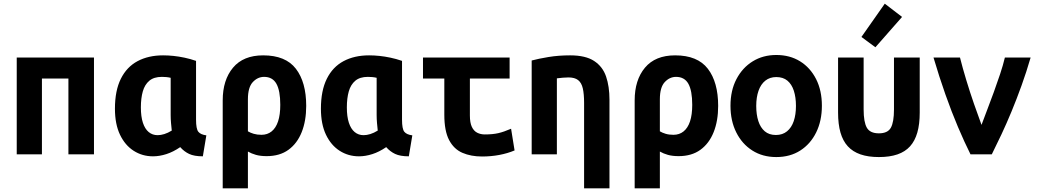

<svg xmlns="http://www.w3.org/2000/svg" viewBox="-20 -839 5640 1044"><path d="M71 0V-526H491V0H352V-412H208V0Z M812 11Q754 11 707 -19Q660 -49 632.5 -106.5Q605 -164 605 -248Q605 -346 637 -410.5Q669 -475 728 -506.5Q787 -538 867 -538Q894 -538 923 -535Q952 -532 983 -525.5Q1014 -519 1046 -508V-188Q1046 -138 1058.5 -122.5Q1071 -107 1102 -103L1083 11Q1036 11 1008.5 -2Q981 -15 960 -39Q922 -13 884.5 -1Q847 11 812 11ZM837 -104Q854 -104 873.5 -110Q893 -116 914 -129Q912 -146 910 -169.5Q908 -193 908 -213V-416Q895 -419 883 -420Q871 -421 860 -421Q817 -421 792 -400Q767 -379 756.5 -342Q746 -305 746 -255Q746 -205 757 -171.5Q768 -138 788.5 -121Q809 -104 837 -104Z M1191 185V-293Q1191 -404 1247 -471Q1303 -538 1411 -538Q1533 -538 1589 -465Q1645 -392 1645 -263Q1645 -182 1620.5 -120.5Q1596 -59 1548.5 -24.5Q1501 10 1430 10Q1396 10 1371.5 3Q1347 -4 1328 -15V185ZM1402 -106Q1434 -106 1457 -124.5Q1480 -143 1492 -179Q1504 -215 1504 -269Q1504 -346 1483 -383.5Q1462 -421 1416 -421Q1381 -421 1354.5 -392.5Q1328 -364 1328 -299V-125Q1341 -117 1359.5 -111.5Q1378 -106 1402 -106Z M1932 11Q1874 11 1827 -19Q1780 -49 1752.5 -106.5Q1725 -164 1725 -248Q1725 -346 1757 -410.5Q1789 -475 1848 -506.5Q1907 -538 1987 -538Q2014 -538 2043 -535Q2072 -532 2103 -525.5Q2134 -519 2166 -508V-188Q2166 -138 2178.5 -122.5Q2191 -107 2222 -103L2203 11Q2156 11 2128.5 -2Q2101 -15 2080 -39Q2042 -13 2004.5 -1Q1967 11 1932 11ZM1957 -104Q1974 -104 1993.5 -110Q2013 -116 2034 -129Q2032 -146 2030 -169.5Q2028 -193 2028 -213V-416Q2015 -419 2003 -420Q1991 -421 1980 -421Q1937 -421 1912 -400Q1887 -379 1876.5 -342Q1866 -305 1866 -255Q1866 -205 1877 -171.5Q1888 -138 1908.5 -121Q1929 -104 1957 -104Z M2601 12Q2541 12 2494.5 -8Q2448 -28 2422 -77.5Q2396 -127 2396 -215V-412H2280V-526H2751V-412H2535V-211Q2535 -172 2545.5 -149.5Q2556 -127 2574.5 -117.5Q2593 -108 2616 -108Q2659 -108 2689.5 -115Q2720 -122 2759 -139L2778 -21Q2740 -5 2695 3.5Q2650 12 2601 12Z M3156 185V-279Q3156 -328 3149 -358.5Q3142 -389 3123.5 -403.5Q3105 -418 3071 -418Q3056 -418 3040.5 -416.5Q3025 -415 3008 -413V0H2871V-510Q2908 -520 2962.5 -529Q3017 -538 3080 -538Q3164 -538 3210.5 -507.5Q3257 -477 3275.5 -423Q3294 -369 3294 -297V185Z M3431 185V-293Q3431 -404 3487 -471Q3543 -538 3651 -538Q3773 -538 3829 -465Q3885 -392 3885 -263Q3885 -182 3860.5 -120.5Q3836 -59 3788.5 -24.5Q3741 10 3670 10Q3636 10 3611.5 3Q3587 -4 3568 -15V185ZM3642 -106Q3674 -106 3697 -124.5Q3720 -143 3732 -179Q3744 -215 3744 -269Q3744 -346 3723 -383.5Q3702 -421 3656 -421Q3621 -421 3594.5 -392.5Q3568 -364 3568 -299V-125Q3581 -117 3599.5 -111.5Q3618 -106 3642 -106Z M4201 15Q4127 15 4071 -20.5Q4015 -56 3983.5 -119Q3952 -182 3952 -264Q3952 -347 3984.5 -409Q4017 -471 4073 -505.5Q4129 -540 4201 -540Q4275 -540 4330.5 -505.5Q4386 -471 4417.5 -409Q4449 -347 4449 -264Q4449 -182 4418 -119Q4387 -56 4331.5 -20.5Q4276 15 4201 15ZM4199 -105Q4235 -105 4259.5 -125Q4284 -145 4296 -180.5Q4308 -216 4308 -263Q4308 -310 4296.5 -345.5Q4285 -381 4261.5 -400.5Q4238 -420 4201 -420Q4166 -420 4141.5 -400.5Q4117 -381 4104.5 -345.5Q4092 -310 4092 -263Q4092 -216 4103.5 -180.5Q4115 -145 4138.5 -125Q4162 -105 4199 -105Z M4759 15Q4701 15 4659 0.5Q4617 -14 4590 -43.5Q4563 -73 4550 -118.5Q4537 -164 4537 -227V-526H4676V-244Q4676 -175 4693.5 -144.5Q4711 -114 4759 -114Q4807 -114 4824 -144.5Q4841 -175 4841 -244V-526H4981V-227Q4981 -164 4968 -118.5Q4955 -73 4928.5 -43.5Q4902 -14 4860 0.5Q4818 15 4759 15ZM4740 -582 4664 -638 4791 -819 4885 -747Z M5257 0Q5224 -66 5189 -148.5Q5154 -231 5120.5 -326Q5087 -421 5056 -526H5200Q5214 -470 5234 -404Q5254 -338 5276 -274.5Q5298 -211 5317 -160Q5331 -198 5348.5 -243.5Q5366 -289 5384 -338.5Q5402 -388 5418 -436Q5434 -484 5444 -526H5584Q5561 -447 5534.5 -373.5Q5508 -300 5480.5 -233.5Q5453 -167 5425.5 -108.5Q5398 -50 5373 0Z"/></svg>

Font: Ubuntu Sans Mono
Style: Regular
Weight: 400
Monospace: yes
Designer: Dalton Maag Ltd
Foundry: Dalton Maag Ltd
Version: Version 1.006